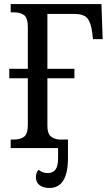

<svg xmlns="http://www.w3.org/2000/svg" viewBox="-20 -734 546 952"><path d="M489 -540H441L437 -574Q431 -622 413 -643.5Q395 -665 347 -665H215V-393H349V-346H215V-110Q215 -74 230 -59.5Q245 -45 273 -42H317V0V49Q317 198 225 198Q194 198 176 184Q158 170 158 144Q158 123 171 108Q182 116 192 120Q202 124 216 124Q242 124 255 107Q268 90 268 49V0H33V-42H47Q82 -42 100 -56.5Q118 -71 118 -114V-346H26V-393H118V-601Q118 -644 100 -658.5Q82 -673 47 -673H33V-714H483Z"/></svg>

Font: Noto Serif Narrow
Style: Regular
Weight: 400
Width: 4
Designer: Monotype Design Team
Foundry: Monotype Imaging Inc.
Version: Version 1.001